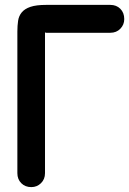

<svg xmlns="http://www.w3.org/2000/svg" viewBox="-20 -755 528 785"><path d="M169 -621Q164 -621 164 -624V-47Q164 -22 147.5 -6Q131 10 108 10Q83 10 67 -6Q51 -22 51 -47V-626Q51 -650 54 -670Q57 -690 69 -704.5Q81 -719 104.5 -727Q128 -735 169 -735H431Q456 -735 472 -719Q488 -703 488 -677Q488 -654 472 -637.5Q456 -621 431 -621Z"/></svg>

Font: VDS
Style: Bold
Weight: 700
Designer: artmaker
Foundry: artmaker
Version: Version 1.000 2009 initial release